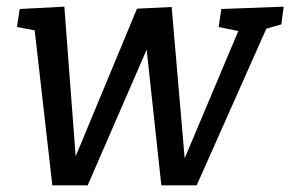

<svg xmlns="http://www.w3.org/2000/svg" viewBox="-20 -554 871 576"><path d="M137 2 84 -463 31 -473 39 -527 173 -534 207 -85 391 -528 495 -533 534 -79 695 -461 636 -473 644 -527 831 -534 824 -481 779 -468 570 2H464L420 -405L243 2Z"/></svg>

Font: Bitter Medium
Style: Italic
Weight: 500
Italic angle: -9°
Designer: Sol Matas, and Bitter project Authors
Foundry: Sol Matas
Version: Version 2.001